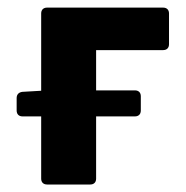

<svg xmlns="http://www.w3.org/2000/svg" viewBox="-20 -492 496 512"><path d="M430.7 -374V-456.1C430.7 -465.8 424.8 -471.7 415 -471.7H105.5C95.7 -471.7 89.8 -465.8 89.8 -456.1V-250L40 -247.1C30.3 -246.1 24.4 -240.2 24.4 -230.5V-197.3C24.4 -187.5 30.3 -181.6 40 -181.6H89.8V-15.6C89.8 -5.9 95.7 0 105.5 0H220.7C230.5 0 236.3 -5.9 236.3 -15.6V-181.6H339.8C349.6 -181.6 355.5 -187.5 355.5 -197.3V-235.4C355.5 -245.1 349.6 -251 339.8 -251H236.3V-358.4H415C424.8 -358.4 430.7 -364.3 430.7 -374Z"/></svg>

Font: Ed Sans Neue
Style: Bold
Weight: 700
Designer: Stephen Hutchings
Version: Version 1.004;PS 001.004;hotconv 1.0.88;makeotf.lib2.5.64775